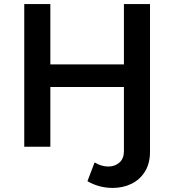

<svg xmlns="http://www.w3.org/2000/svg" viewBox="-20 -720 855 942"><path d="M444 77Q478 97 511 97Q544 97 566 77.5Q588 58 588 21V-293H227V0H99V-700H227V-404H588V-700H716V24Q716 82 691 122Q666 162 624.5 182Q583 202 533 202Q466 202 409 169Z"/></svg>

Font: APTA Sans SemiBold
Style: Bold
Weight: 600
Version: Version 7.200